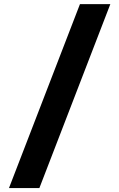

<svg xmlns="http://www.w3.org/2000/svg" viewBox="-20 -821 583 938"><path d="M519 -800.8 172.4 97.7H23.9L370.6 -800.8Z"/></svg>

Font: Giphurs
Style: Bold
Weight: 700
Version: Version 0.920; ttfautohint (v1.8.4.7-5d5b)